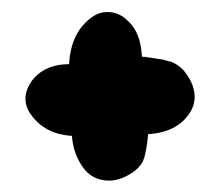

<svg xmlns="http://www.w3.org/2000/svg" viewBox="-20 -373 378 327"><path d="M221.7 -276.4Q227.5 -276.4 231.4 -275.4Q233.4 -275.4 239.3 -274.4Q245.1 -273.4 247.6 -272.9Q250 -272.5 254.4 -272Q258.8 -271.5 261.2 -270.5Q263.7 -269.5 268.1 -268.6Q272.5 -267.6 274.4 -266.6Q276.4 -265.6 279.8 -263.7Q283.2 -261.7 285.6 -259.8Q288.1 -257.8 291 -254.9Q293.9 -252 295.9 -249Q311.5 -228.5 311.5 -208Q311.5 -192.4 301.8 -178.7Q280.3 -147.5 232.4 -144.5Q230.5 -128.9 230 -125Q229.5 -121.1 227.1 -109.9Q224.6 -98.6 219.7 -92.3Q214.8 -85.9 207 -80.1Q185.5 -65.4 166 -65.4Q136.7 -65.4 120.6 -88.9Q104.5 -112.3 102.5 -141.6Q55.7 -144.5 32.2 -178.7Q23.4 -190.4 23.4 -205.1Q23.4 -222.7 38.1 -240.2Q59.6 -263.7 97.7 -263.7Q100.6 -318.4 136.7 -343.8Q148.4 -352.5 163.1 -352.5Q182.6 -352.5 197.3 -337.9Q219.7 -318.4 221.7 -276.4Z"/></svg>

Font: Essays1743
Style: Italic
Weight: 500
Italic angle: -10°
Designer: Based on the typeface in a 1743 English translation of the essays of Montaigne.  PostScript/TrueType font designed by Jo
Version: Version 002.100